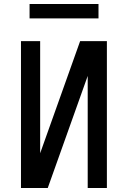

<svg xmlns="http://www.w3.org/2000/svg" viewBox="-20 -941 640 961"><path d="M85 0V-735H181V-174L381 -735H515V0H419V-561L219 0ZM128 -849V-921H473V-849Z"/></svg>

Font: Iosevka Fixed Curly Md Ex
Style: Regular
Weight: 500
Width: 7
Monospace: yes
Designer: Belleve Invis
Foundry: Belleve Invis
Version: Version 30.1.2